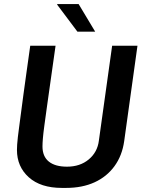

<svg xmlns="http://www.w3.org/2000/svg" viewBox="-20 -910 718 940"><path d="M283 10Q179 10 121 -42Q63 -94 63 -176Q63 -187 64 -202.5Q65 -218 67.5 -239.5Q70 -261 74 -290.5Q78 -320 83 -358.5Q88 -397 94.5 -445.5Q101 -494 109.5 -554Q118 -614 128 -686H252Q238 -587 227.5 -513Q217 -439 209.5 -385Q202 -331 197 -294Q192 -257 190 -233Q188 -209 188 -193Q188 -144 219 -119Q250 -94 308 -94Q372 -94 414.5 -129.5Q457 -165 464 -221L529 -686H653L588 -219Q578 -148 540.5 -96.5Q503 -45 443 -17.5Q383 10 303 10ZM359 -755 260 -887V-890H365L446 -755Z"/></svg>

Font: Chivo Medium
Style: Italic
Weight: 500
Italic angle: -8.05°
Designer: Hector Gatti
Foundry: Omnibus-Type
Version: Version 2.002